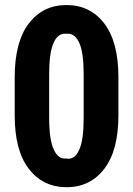

<svg xmlns="http://www.w3.org/2000/svg" viewBox="-20 -742 535 772"><path d="M456.1 -278.3Q456.1 -136.7 399.4 -63.5Q342.8 10.7 248 10.7Q152.3 10.7 95.7 -63.5Q39.1 -136.7 39.1 -278.3Q39.1 -297.9 39.1 -336.9Q39.1 -360.4 39.1 -431.6Q39.1 -573.2 95.7 -647.5Q152.3 -721.7 247.1 -721.7Q342.8 -721.7 399.4 -647.5Q456.1 -573.2 456.1 -431.6Q456.1 -380.9 456.1 -278.3ZM316.4 -444.3Q316.4 -530.3 298.8 -569.3Q282.2 -606.4 252.9 -606.4Q251 -606.4 249 -606.4Q248 -606.4 246.1 -606.4Q212.9 -609.4 195.3 -569.3Q177.7 -530.3 177.7 -444.3Q177.7 -384.8 177.7 -267.6Q177.7 -180.7 196.3 -140.6Q213.9 -101.6 246.1 -104.5Q247.1 -104.5 250 -104.5Q252 -103.5 253.9 -103.5Q283.2 -103.5 298.8 -140.6Q316.4 -179.7 316.4 -267.6Q316.4 -326.2 316.4 -444.3Z"/></svg>

Font: Noto Sans Hebrew DECATHLON 
Style: Bold
Weight: 400
Designer: Monotype Design Team
Version: Version 2.000;GOOG;noto-fonts:20170220:a8a215d2e889